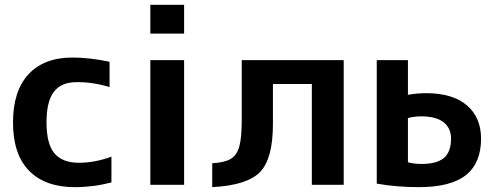

<svg xmlns="http://www.w3.org/2000/svg" viewBox="-20 -770 2058 800"><path d="M34.2 -259.8Q34.2 -390.6 98.6 -460.4Q163.1 -530.3 282.2 -530.3Q352.5 -530.3 436.5 -512.7V-407.2Q365.2 -428.7 298.8 -427.7Q235.4 -427.7 204.6 -387.7Q173.8 -347.7 173.8 -259.8Q173.8 -169.9 207 -130.9Q240.2 -91.8 308.6 -91.8Q375 -91.8 444.3 -117.2V-9.8Q369.1 9.8 292 9.8Q168 9.8 101.1 -58.6Q34.2 -127 34.2 -259.8Z M606.4 0V-519.5H747.1V0ZM606.4 -629.9V-750H747.1V-629.9Z M1412.1 0H1279.3V-419.9H1117.2V-252.9Q1117.2 -109.4 1064 -53.7Q1010.7 2 864.3 9.8V-89.8Q916 -92.8 941.4 -107.9Q966.8 -123 977.1 -159.7Q987.3 -196.3 987.3 -272.5V-519.5H1412.1Z M1549.8 -519.5H1679.7V-375Q1718.8 -381.8 1754.9 -381.8Q1866.2 -381.8 1925.3 -331.1Q1984.4 -280.3 1984.4 -192.4Q1984.4 -90.8 1921.4 -40.5Q1858.4 9.8 1724.6 9.8Q1632.8 9.8 1549.8 -4.9ZM1679.7 -278.3V-93.8Q1705.1 -86.9 1736.3 -86.9Q1800.8 -86.9 1830.1 -112.3Q1859.4 -137.7 1859.4 -192.4Q1859.4 -236.3 1828.1 -260.7Q1796.9 -285.2 1734.4 -285.2Q1708 -285.2 1679.7 -278.3Z"/></svg>

Font: Mgen+ 1c bold
Style: Bold
Weight: 700
Designer: [Source Han Sans]
Ryoko NISHIZUKA  (kana & ideographs); Paul D. Hunt (Latin, Greek & Cyrillic); Wenlong ZHANG  (bopomofo
Version: Version 1.059.20150602